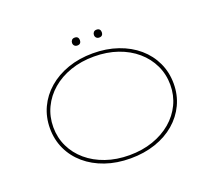

<svg xmlns="http://www.w3.org/2000/svg" viewBox="-138 -1036 1394 1237"><g transform="rotate(-20 559.0 -417.5)"><path d="M559 10Q465 10 387 -17Q309 -44 252.5 -92.5Q196 -141 165.5 -206.5Q135 -272 135 -349Q135 -426 165.5 -491.5Q196 -557 252.5 -606Q309 -655 387 -682.5Q465 -710 559 -710Q652 -710 730 -683Q808 -656 864.5 -607.5Q921 -559 952 -493Q983 -427 983 -349Q983 -271 952 -205.5Q921 -140 864.5 -91.5Q808 -43 730 -16.5Q652 10 559 10ZM559 -12Q647 -12 720.5 -37.5Q794 -63 847.5 -108.5Q901 -154 930.5 -215.5Q960 -277 960 -349Q960 -421 930.5 -483Q901 -545 847.5 -591Q794 -637 720.5 -662.5Q647 -688 559 -688Q471 -688 397.5 -662.5Q324 -637 270.5 -591Q217 -545 187.5 -483Q158 -421 158 -349Q158 -277 187.5 -215.5Q217 -154 270.5 -108.5Q324 -63 397.5 -37.5Q471 -12 559 -12ZM634 -791Q622 -791 614.5 -798.5Q607 -806 607 -818Q607 -829 614 -837Q621 -845 634 -845Q648 -845 654.5 -837.5Q661 -830 661 -818Q661 -806 654.5 -798.5Q648 -791 634 -791ZM484 -791Q472 -791 464.5 -798.5Q457 -806 457 -818Q457 -829 464 -837Q471 -845 484 -845Q498 -845 504.5 -837.5Q511 -830 511 -818Q511 -806 504.5 -798.5Q498 -791 484 -791Z"/></g></svg>

Font: Lexend Zetta Thin
Style: Regular
Weight: 250
Version: Version 1.007